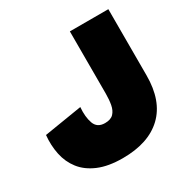

<svg xmlns="http://www.w3.org/2000/svg" viewBox="-161 -850 990 1007"><g transform="rotate(-30 333.5 -346.5)"><path d="M625 -704V-303Q625 -149 541 -69Q457 11 301 11Q214 11 155 -14Q96 -39 62.5 -82Q29 -125 17.5 -180.5Q6 -236 12 -296L241 -333Q236 -275 250.5 -235Q265 -195 312 -195Q347 -195 364 -213Q381 -231 386.5 -261Q392 -291 392 -328V-704Z"/></g></svg>

Font: Prodigy Sans Black
Style: Regular
Weight: 900
Designer: Wei Huang
Foundry: Wei Huang
Version: Version 1.003; ttfautohint (v1.8.3)